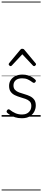

<svg xmlns="http://www.w3.org/2000/svg" viewBox="-20 -1438 521 2366"><path d="M249 19Q203 19 167 7.5Q131 -4 105 -20.5Q79 -37 67 -50Q60 -58 61.5 -65.5Q63 -73 70 -83Q78 -91 85.5 -91.5Q93 -92 101 -85Q133 -59 170 -43Q207 -27 252 -27Q287 -27 312.5 -40.5Q338 -54 352 -78Q366 -102 366 -133Q366 -169 346 -188.5Q326 -208 295 -219Q264 -230 229.5 -240Q195 -250 163.5 -265Q132 -280 112 -307Q92 -334 92 -380Q92 -420 112 -451Q132 -482 169 -500.5Q206 -519 256 -519Q293 -519 324 -509.5Q355 -500 378.5 -485Q402 -470 417 -454Q424 -446 422 -439Q420 -432 413 -424Q407 -417 398.5 -417Q390 -417 382 -423Q350 -447 321 -460Q292 -473 253 -473Q201 -473 173.5 -449Q146 -425 146 -385Q146 -350 165.5 -330Q185 -310 216.5 -298.5Q248 -287 283.5 -277Q319 -267 350 -252Q381 -237 401 -210.5Q421 -184 421 -138Q421 -100 402.5 -63.5Q384 -27 346.5 -4Q309 19 249 19ZM111 -623Q103 -623 95 -631Q87 -639 87 -647Q87 -649 88.5 -652Q90 -655 92 -659L230 -825Q235 -831 240.5 -834Q246 -837 255 -837Q264 -837 270 -834Q276 -831 280 -825L418 -659Q422 -655 423 -652Q424 -649 424 -647Q424 -639 416 -631Q408 -623 400 -623Q395 -623 391.5 -625.5Q388 -628 384 -632L255 -769L127 -632Q123 -628 119 -625.5Q115 -623 111 -623ZM0 898H481V908H0ZM0 -20H481V0H0ZM0 -505H481V-500H0ZM0 -1418H481V-1408H0Z"/></svg>

Font: Playwrite FR Trad Guides
Style: Regular
Weight: 400
Designer: Veronika Burian, José Scaglione
Foundry: TypeTogether
Version: Version 1.003